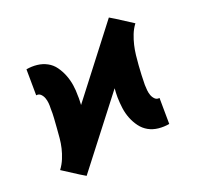

<svg xmlns="http://www.w3.org/2000/svg" viewBox="-141 -681 865 841"><g transform="rotate(-30 291.5 -260.0)"><path d="M71 16 48 -4 -17 -64 -16 -65Q1 -81 14 -101.5Q27 -122 36 -143Q45 -164 51 -186Q57 -208 62.5 -230Q68 -252 73.5 -274Q79 -296 82 -318Q85 -331 86 -343.5Q87 -356 85 -368Q83 -380 76 -390Q69 -400 56 -400L76 -520Q102 -520 126 -513Q150 -506 169 -491Q188 -476 198.5 -454Q209 -432 214 -407.5Q219 -383 218.5 -357.5Q218 -332 213 -306Q212 -296 209.5 -285.5Q207 -275 205 -265L502 -536L525 -516L590 -456L589 -455Q572 -439 559.5 -418.5Q547 -398 538 -377Q529 -356 522.5 -334Q516 -312 510.5 -290Q505 -268 500 -246Q495 -224 491 -202Q489 -189 488 -176.5Q487 -164 489 -152Q491 -140 498 -130Q505 -120 518 -120L498 0Q472 0 447.5 -7Q423 -14 404.5 -29Q386 -44 375 -66Q364 -88 359 -112.5Q354 -137 355 -162.5Q356 -188 360 -214Q362 -224 364 -234.5Q366 -245 369 -255Z"/></g></svg>

Font: Iosevka Aile Heavy
Style: Italic
Weight: 900
Italic angle: -9°
Designer: Belleve Invis
Foundry: Belleve Invis
Version: Version 31.1.0; ttfautohint (v1.8.4)